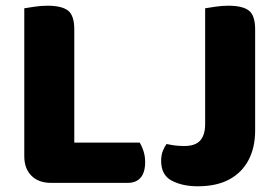

<svg xmlns="http://www.w3.org/2000/svg" viewBox="-20 -637 975 672"><path d="M65 -442H240V-6L158 3Q115 3 90 -22Q65 -47 65 -90ZM158 3V-138H469Q476 -127 482 -109Q488 -91 488 -70Q488 -33 472 -15Q456 3 428 3ZM240 -211H65V-608Q77 -610 100.5 -613.5Q124 -617 146 -617Q196 -617 218 -600Q240 -583 240 -534ZM698 -290H873V-180Q873 -121 850 -77Q827 -33 782.5 -9Q738 15 672 15Q619 15 581.5 -4.5Q544 -24 544 -74Q544 -94 550 -109Q556 -124 563 -133Q582 -129 595.5 -127.5Q609 -126 625 -126Q664 -126 681 -145.5Q698 -165 698 -203ZM873 -213H698V-608Q710 -610 733.5 -613.5Q757 -617 779 -617Q829 -617 851 -600Q873 -583 873 -534Z"/></svg>

Font: Baloo Bhaijaan 2 ExtraBold
Style: Regular
Weight: 800
Designer: Sanskriti Dholi, Noopur Datye and Ek Type
Foundry: Ek Type
Version: Version 1.701